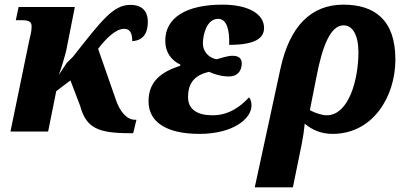

<svg xmlns="http://www.w3.org/2000/svg" viewBox="-20 -566 1742 826"><path d="M567 -51H559C529 -51 495 -81 475 -147L402 -356C436 -400 477 -442 514 -442C537 -442 549 -427 549 -389C597 -392 616 -424 616 -473C616 -504 603 -545 541 -545C468 -545 420 -482 294 -322L267 -295L233 -244C245 -275 262 -335 265 -349L302 -536H60L48 -479H75C106 -479 116 -471 116 -452C116 -428 110 -412 105 -388L25 0H187L222 -174L283 -220L325 -110C351 -14 404 7 539 7H553Z M838 10C984 10 1062 -56 1062 -112C1062 -132 1056 -142 1051 -147C1018 -111 967 -70 895 -70C829 -70 789 -95 789 -148C789 -190 801 -240 880 -257C897 -248 931 -237 965 -237C1000 -237 1020 -259 1020 -294C1020 -317 1004 -326 980 -326C959 -326 934 -317 912 -311C883 -316 853 -339 853 -380C853 -418 870 -485 918 -485C956 -485 968 -437 966 -373C1082 -373 1116 -404 1116 -446C1116 -504 1052 -546 937 -546C781 -546 691 -490 691 -391C691 -339 718 -306 756 -288L755 -283C675 -257 619 -217 619 -130C619 -41 696 10 838 10Z M1076 240H1240L1278 54C1285 18 1288 -5 1291 -34C1323 -7 1361 10 1411 10C1584 10 1681 -150 1681 -310C1681 -482 1590 -546 1457 -546C1317 -546 1226 -451 1187 -273ZM1385 -70C1367 -70 1337 -79 1313 -92L1342 -238C1367 -368 1402 -457 1458 -457C1497 -457 1522 -415 1522 -341C1522 -227 1482 -70 1385 -70Z"/></svg>

Font: Noto Serif SemiCondensed Extra
Style: Italic
Weight: 800
Width: 4
Italic angle: -12°
Designer: Monotype Design Team
Foundry: Monotype Imaging Inc.
Version: Version 1.901